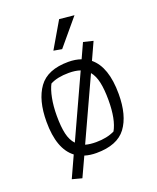

<svg xmlns="http://www.w3.org/2000/svg" viewBox="-148 -790 806 985"><g transform="rotate(-20 254.5 -298.0)"><path d="M258 -552 213 -560 296 -702 377 -694ZM452 -237Q452 -120 404 -55.5Q356 9 242 9Q207 9 178 0L129 106L76 92L129 -24Q55 -80 55 -229Q55 -347 103 -413.5Q151 -480 265 -480Q303 -480 334 -469L371 -550L424 -537L381 -443Q452 -385 452 -237ZM155 -79 310 -417Q284 -426 248 -426Q185 -426 146 -405Q132 -379 123.5 -335.5Q115 -292 115 -240Q115 -180 124 -141Q133 -102 155 -79ZM392 -225Q392 -283 383.5 -322.5Q375 -362 355 -386L201 -51Q225 -44 259 -44Q319 -44 361 -65Q392 -120 392 -225Z"/></g></svg>

Font: Athiti
Style: Regular
Weight: 400
Designer: CadsonDemak Team
Foundry: CadsonDemak
Version: Version 1.032